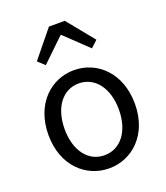

<svg xmlns="http://www.w3.org/2000/svg" viewBox="-151 -931 908 1048"><g transform="rotate(-20 303.0 -407.0)"><path d="M303 13C436 13 554 -91 554 -271C554 -452 436 -557 303 -557C170 -557 52 -452 52 -271C52 -91 170 13 303 13ZM303 -63C209 -63 146 -146 146 -271C146 -396 209 -480 303 -480C397 -480 461 -396 461 -271C461 -146 397 -63 303 -63ZM130 -671 169 -635 300 -761H305L437 -635L476 -671L349 -827H257Z"/></g></svg>

Font: Noto Sans Mono CJK SC
Style: Regular
Weight: 400
Designer: Ryoko NISHIZUKA 西塚涼子 (kana, bopomofo & ideographs); Paul D. Hunt (Latin, Greek & Cyrillic); Sandoll Communications 산돌커뮤니
Foundry: Adobe
Version: Version 2.004;hotconv 1.0.118;makeotfexe 2.5.65603